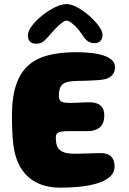

<svg xmlns="http://www.w3.org/2000/svg" viewBox="-20 -879 620 925"><path d="M269.4 25.2Q210.5 25.2 162.9 3.8Q115.2 -17.8 84.7 -63.1Q54.1 -108.4 44.5 -180.1Q42.6 -195.4 41.3 -211.7Q40 -228 39.1 -245.6Q38.2 -263.2 37.9 -281.7Q37.5 -300.1 37.5 -319.9Q37.5 -410.8 57.7 -470.5Q77.9 -530.2 117.2 -564.6Q156.6 -599 214.6 -613.3Q272.5 -627.6 347.5 -627.6Q385.6 -627.6 419.4 -623.8Q453.2 -620 479 -611.6Q504.8 -603.1 519.4 -589.3Q534.1 -575.5 534.1 -555.4Q534.1 -532 521.1 -517.7Q508 -503.4 488.6 -498.1Q472.5 -494.4 448.1 -492.6Q423.8 -490.8 397.3 -490.1Q370.9 -489.4 347.8 -489Q323.1 -488.6 306.8 -484.6Q290.5 -480.6 281.1 -472.2Q271.6 -463.8 267.6 -450.3Q263.6 -436.9 263.6 -418.5Q263.6 -406.5 267.2 -398.6Q270.9 -390.6 282.3 -386.9Q293.8 -383.2 316.9 -383.2Q328.2 -383.2 340.4 -383.6Q352.6 -384 364.9 -384.8Q377.1 -385.5 388.9 -385.9Q400.6 -386.2 410.8 -386.2Q447.6 -386.2 465 -370.1Q482.4 -354 482.4 -324.8Q482.4 -280.8 459.1 -263.9Q435.8 -247.1 403 -247.1Q390.6 -247.1 378.1 -247.1Q365.6 -247.1 353.6 -247.2Q341.6 -247.4 330.6 -247.4Q319.6 -247.4 310.8 -247.4Q285.4 -247.4 271.9 -244.3Q258.4 -241.2 253.6 -234.5Q248.9 -227.8 248.9 -215.9Q248.9 -200.2 251.4 -187.7Q253.9 -175.1 259.9 -165.9Q265.9 -156.8 276.2 -150.6Q286.5 -144.5 301.8 -141.4Q317.1 -138.4 338.8 -138.4Q362 -138.4 385.9 -139.2Q409.8 -140 430.8 -140.7Q451.8 -141.4 465.2 -141.4Q499.1 -141.4 515.6 -124.9Q532 -108.4 532 -78.1Q532 -45.8 507.1 -25.3Q482.2 -4.9 442.5 6.1Q402.8 17.1 356.9 21.2Q311 25.2 269.4 25.2ZM154.5 -668.4Q114.4 -668.4 114.4 -709Q114.4 -728.8 133.6 -754.3Q152.8 -779.9 182.4 -803.8Q212.1 -827.6 244 -843.5Q275.9 -859.4 300.8 -859.4Q323.4 -859.4 353 -843.2Q382.6 -827.1 410.2 -802.8Q437.8 -778.5 455.9 -753.6Q474 -728.8 474 -710.9Q474 -692.2 463.6 -681.7Q453.2 -671.1 435.8 -671.1Q412.6 -671.1 398.9 -683.7Q385.1 -696.2 371.4 -718.1Q362.6 -732 349.4 -746.2Q336.1 -760.5 322.9 -770Q309.6 -779.5 300.4 -779.5Q292 -779.5 277.9 -768.7Q263.8 -757.9 248.8 -742.6Q233.9 -727.2 222.2 -713.1Q205.5 -692.8 191 -680.6Q176.5 -668.4 154.5 -668.4Z"/></svg>

Font: Gluten Thin
Style: Regular
Weight: 100
Designer: Tyler Finck
Foundry: Etcetera Type Company
Version: Version 1.300